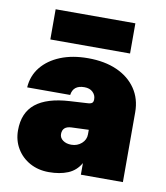

<svg xmlns="http://www.w3.org/2000/svg" viewBox="-81 -774 737 855"><g transform="rotate(10 287.0 -346.0)"><path d="M101.5 -706H462V-569.5H101.5ZM530 -315.5V0H340V-52.5Q319.5 -16.5 283 -1.5Q246.5 13.5 197 13.5Q149 13.5 111.2 -7.2Q73.5 -28 51.8 -64.2Q30 -100.5 30 -146.5Q30 -226 81 -267Q132 -308 234 -314L311 -318.5Q327.5 -319 333.8 -323.8Q340 -328.5 340 -339.5V-342Q340 -360 326.2 -373.2Q312.5 -386.5 288 -386.5Q237.5 -386.5 231.5 -341.5H37Q40.5 -394.5 72.2 -433.8Q104 -473 157.8 -494.8Q211.5 -516.5 282 -516.5Q357.5 -516.5 413 -491.8Q468.5 -467 499.2 -421.8Q530 -376.5 530 -315.5ZM221.5 -163Q221.5 -146 236.5 -135Q251.5 -124 274.5 -124Q301.5 -124 320.8 -141Q340 -158 340 -182.5V-203L262.5 -200Q221.5 -198.5 221.5 -163Z"/></g></svg>

Font: Overused Grotesk Black
Style: Regular
Weight: 900
Version: Version 0.004